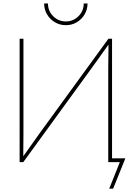

<svg xmlns="http://www.w3.org/2000/svg" viewBox="-20 -956 777 1132"><path d="M640.6 0H618.2V-551.3Q618.2 -576.7 618.7 -602.1Q619.1 -627.4 619.4 -652.8Q619.6 -678.2 619.6 -703.6H627.4Q608.9 -678.2 590.8 -652.8Q572.8 -627.4 554.7 -602.1Q536.6 -576.7 518.1 -551.3L117.2 0H95.7V-727.5H118.2V-175.3Q118.2 -149.9 117.9 -124.5Q117.7 -99.1 117.4 -74Q117.2 -48.8 117.2 -23.4H108.9Q127.4 -48.8 145.3 -74Q163.1 -99.1 181.2 -124.5Q199.2 -149.9 217.3 -175.3L619.1 -727.5H640.6ZM368.2 -807.6Q332.5 -807.6 303.5 -825Q274.4 -842.3 257.3 -871.3Q240.2 -900.4 240.2 -935.5H262.7Q262.7 -891.1 293.7 -860.4Q324.7 -829.6 368.2 -829.6Q411.6 -829.6 442.6 -860.4Q473.6 -891.1 473.6 -935.5H496.1Q496.1 -900.4 479 -871.3Q461.9 -842.3 433.1 -825Q404.3 -807.6 368.2 -807.6ZM624 156.2 686.5 0H625V-22.5H719.2L647 156.2Z"/></svg>

Font: Inter 24pt Thin
Style: Regular
Weight: 250
Designer: Rasmus Andersson
Foundry: rsms
Version: Version 4.001;git-66647c0bb